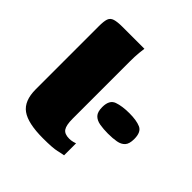

<svg xmlns="http://www.w3.org/2000/svg" viewBox="-145 -612 725 725"><g transform="rotate(45 217.5 -250.0)"><path d="M189 5Q109 5 74 -20Q39 -45 39 -107V-443Q39 -470 43.5 -483Q48 -496 62.5 -500.5Q77 -505 104 -505H221Q220 -501 218 -479.5Q216 -458 216 -433V-127Q216 -92 225.5 -78Q235 -64 260 -64Q270 -64 279.5 -66.5Q289 -69 291 -70V-6Q283 -5 262 0Q241 5 189 5ZM264 -237Q264 -275 289.5 -284Q315 -293 353 -293Q391 -293 413 -283.5Q435 -274 435 -237Q435 -211 424.5 -199.5Q414 -188 395 -184.5Q376 -181 350 -181Q325 -181 305.5 -184.5Q286 -188 275 -199.5Q264 -211 264 -237Z"/></g></svg>

Font: Genos Thin ExtraBold
Style: Regular
Weight: 800
Version: Version 1.010